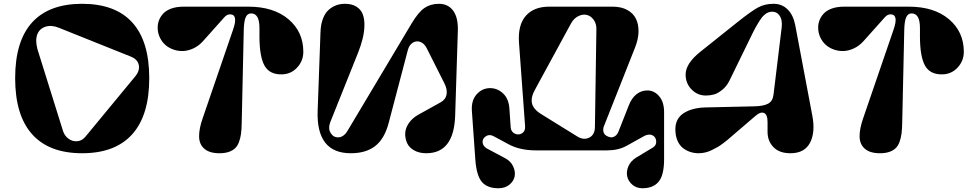

<svg xmlns="http://www.w3.org/2000/svg" viewBox="-20 -795 5125 1015"><path d="M414.1 15.1Q239.7 15.1 149.9 -85.2Q60.1 -185.5 60.1 -381.8Q60.1 -577.6 149.7 -676.3Q239.3 -774.9 414.1 -774.9Q589.4 -774.9 679.2 -676.3Q769 -577.6 769 -381.8Q769 -185.5 679 -85.2Q588.9 15.1 414.1 15.1ZM431.2 -71.8 694.8 -391.1Q720.2 -421.9 713.6 -451.9Q707 -481.9 670.9 -496.1L292 -647.9Q252.4 -664.1 220.5 -653.8Q188.5 -643.6 177 -612.8Q165.5 -582 178.2 -534.2L313 -103Q320.8 -77.6 341.8 -62Q362.8 -46.4 387.9 -48.3Q413.1 -50.3 431.2 -71.8Z M1051.8 -170.9 1212.4 -639.2Q1240.2 -719.2 1195.8 -719.2Q1179.7 -719.2 1165.5 -703.1L1053.7 -578.1Q1031.7 -553.2 1004.2 -540Q976.6 -526.9 950.4 -525.4Q924.3 -523.9 899.2 -532.2Q874 -540.5 855.2 -556.6Q836.4 -572.8 825 -596.9Q813.5 -621.1 813.5 -648.9Q813.5 -669.4 820.6 -688Q827.6 -706.5 842.8 -723.1Q857.9 -739.7 885.7 -749.8Q913.6 -759.8 950.7 -759.8H1292.5Q1426.3 -759.8 1504.9 -693.4Q1583.5 -627 1583.5 -521Q1583.5 -473.6 1551.3 -438.5Q1519 -403.3 1471.7 -401.9Q1405.3 -399.9 1378.4 -448Q1351.6 -496.1 1351.6 -603V-647Q1351.6 -724.1 1307.6 -724.1Q1287.6 -724.1 1278.6 -703.1Q1269.5 -682.1 1268.6 -634.8L1257.8 -146Q1257.3 -112.3 1254.2 -88.4Q1251 -64.5 1243.2 -43.7Q1235.4 -22.9 1222.2 -10.7Q1209 1.5 1188.7 8.3Q1168.5 15.1 1139.6 15.1Q1087.4 15.1 1060.1 -8.8Q1032.7 -32.7 1032.5 -74.2Q1032.2 -115.7 1051.8 -170.9Z M2400.4 -632.8 2386.2 -184.1Q2379.9 15.1 2233.4 15.1Q2196.3 15.1 2169.4 0Q2142.6 -15.1 2131.8 -39.3Q2121.1 -63.5 2122.1 -90.3Q2123 -117.2 2141.1 -143.8Q2159.2 -170.4 2190.4 -188L2309.1 -253.9Q2335.9 -268.6 2340.8 -295.9Q2345.7 -323.2 2328.1 -356.9L2235.4 -541Q2223.1 -565.4 2202.4 -573.2Q2181.6 -581.1 2162.6 -569.6Q2143.6 -558.1 2136.2 -530.8L2035.2 -147Q2013.2 -62 1964.1 -23.4Q1915 15.1 1834.5 15.1Q1651.9 15.1 1659.2 -208L1674.3 -626Q1675.8 -667 1687.5 -697Q1699.2 -727.1 1718 -743.4Q1736.8 -759.8 1758.1 -767.3Q1779.3 -774.9 1803.2 -774.9Q1840.8 -774.9 1864.7 -759.5Q1888.7 -744.1 1897.9 -719Q1907.2 -693.8 1906.5 -659.9Q1905.8 -626 1897.2 -591.1Q1888.7 -556.2 1874 -519L1725.1 -147Q1720.2 -133.3 1720 -120.4Q1719.7 -107.4 1724.9 -97.7Q1730 -87.9 1737.3 -80.3Q1744.6 -72.8 1755.1 -70.3Q1765.6 -67.9 1775.9 -69.6Q1786.1 -71.3 1797.1 -79.6Q1808.1 -87.9 1816.4 -102.1L2155.3 -669.9Q2191.4 -730.5 2223.6 -752.7Q2255.9 -774.9 2300.3 -774.9Q2348.6 -774.9 2375.5 -738.8Q2402.3 -702.6 2400.4 -632.8Z M2492.7 46.9 2474.6 -208Q2470.7 -264.2 2500 -296.6Q2529.3 -329.1 2570.8 -329.1Q2609.9 -329.1 2639.6 -301Q2669.4 -272.9 2672.9 -221.2L2679.7 -122.1Q2681.6 -98.1 2701.4 -88.6Q2721.2 -79.1 2739.5 -90.3Q2757.8 -101.6 2755.9 -127.9L2723.6 -569.8Q2717.3 -663.6 2760 -711.7Q2802.7 -759.8 2882.8 -759.8H3218.8Q3264.2 -759.8 3295.9 -742.4Q3327.6 -725.1 3342 -695.6Q3356.4 -666 3355.5 -626.5Q3354.5 -586.9 3336.9 -543L3171.9 -126Q3167 -111.3 3170.2 -98.4Q3173.3 -85.4 3184.1 -78.4Q3194.8 -71.3 3206.8 -69.3Q3218.8 -67.4 3230.7 -75Q3242.7 -82.5 3249 -98.1L3303.7 -236.8Q3318.8 -276.4 3344.5 -296.6Q3370.1 -316.9 3401.9 -316.9Q3438.5 -316.9 3464.6 -286.4Q3490.7 -255.9 3490.7 -202.1V46.9Q3490.7 130.9 3461.9 165.5Q3433.1 200.2 3376 200.2Q3344.7 200.2 3323 181.6Q3301.3 163.1 3295.7 137.5Q3290 111.8 3302.2 83.5Q3314.5 55.2 3344.7 37.1L3431.6 -15.1Q3450.2 -26.4 3449 -47.9Q3447.8 -69.3 3430.9 -78.9Q3414.1 -88.4 3389.6 -78.1L3292 -23.9Q3248.5 0 3189 0H2814Q2727.1 0 2667 -33.2L2588.9 -75.2Q2566.9 -86.9 2548.6 -74.7Q2530.3 -62.5 2531.2 -43.5Q2532.2 -24.4 2551.8 -11.2L2649.9 41Q2679.7 56.6 2692.6 84.2Q2705.6 111.8 2700.7 137.2Q2695.8 162.6 2672.9 181.4Q2649.9 200.2 2614.7 200.2Q2555.7 200.2 2527.1 166.3Q2498.5 132.3 2492.7 46.9ZM2998 -669.9 2811 -326.2Q2785.6 -282.7 2792 -250.5Q2798.3 -218.3 2840.8 -191.9L3030.8 -74.2Q3064.9 -52.7 3094.7 -67.4Q3124.5 -82 3125 -123L3132.8 -640.1Q3133.3 -670.9 3117.9 -691.2Q3102.5 -711.4 3081.5 -716.3Q3060.5 -721.2 3036.9 -709.5Q3013.2 -697.8 2998 -669.9Z M3710.4 -227.1 3968.8 -232.9Q4016.1 -233.9 4040.8 -247.1Q4065.4 -260.3 4069.3 -295.9L4112.3 -649.9Q4117.2 -690.9 4099.6 -714.4Q4082 -737.8 4050.3 -731.9Q4035.6 -729 4021.2 -716.6Q4006.8 -704.1 3992.9 -681.4Q3979 -658.7 3973.6 -648.7Q3968.3 -638.7 3957.5 -617.2L3836.4 -369.1Q3821.3 -338.4 3797.6 -319.6Q3773.9 -300.8 3753.7 -295.4Q3733.4 -290 3711.4 -290Q3667 -290 3635.7 -322.3Q3604.5 -354.5 3604.5 -400.9Q3604.5 -458.5 3680.7 -520L3881.3 -680.2Q3952.6 -736.8 3988 -755.9Q4023.4 -774.9 4069.3 -774.9Q4113.8 -774.9 4143.6 -745.4Q4173.3 -715.8 4183.6 -664.1L4274.4 -183.1Q4291 -95.2 4262 -40Q4232.9 15.1 4158.7 15.1Q4100.1 15.1 4068.8 -17.1Q4037.6 -49.3 4037.6 -98.1V-149.9Q4037.6 -189.9 4018.8 -197.8Q4000 -205.6 3973.6 -182.1L3875.5 -98.1Q3871.1 -94.7 3854.5 -80.1Q3837.9 -65.4 3829.1 -58.1Q3820.3 -50.8 3803 -37.6Q3785.6 -24.4 3772.2 -16.8Q3758.8 -9.3 3741.7 -1Q3724.6 7.3 3707.5 11.2Q3690.4 15.1 3673.3 15.1Q3650.4 15.1 3629.4 8.3Q3608.4 1.5 3590.1 -12.7Q3571.8 -26.9 3561 -52.5Q3550.3 -78.1 3550.3 -111.8Q3550.3 -168.5 3594.7 -197Q3639.2 -225.6 3710.4 -227.1Z M4543.5 -170.9 4704.1 -639.2Q4731.9 -719.2 4687.5 -719.2Q4671.4 -719.2 4657.2 -703.1L4545.4 -578.1Q4523.4 -553.2 4495.8 -540Q4468.3 -526.9 4442.1 -525.4Q4416 -523.9 4390.9 -532.2Q4365.7 -540.5 4346.9 -556.6Q4328.1 -572.8 4316.7 -596.9Q4305.2 -621.1 4305.2 -648.9Q4305.2 -669.4 4312.3 -688Q4319.3 -706.5 4334.5 -723.1Q4349.6 -739.7 4377.4 -749.8Q4405.3 -759.8 4442.4 -759.8H4784.2Q4918 -759.8 4996.6 -693.4Q5075.2 -627 5075.2 -521Q5075.2 -473.6 5043 -438.5Q5010.7 -403.3 4963.4 -401.9Q4897 -399.9 4870.1 -448Q4843.3 -496.1 4843.3 -603V-647Q4843.3 -724.1 4799.3 -724.1Q4779.3 -724.1 4770.3 -703.1Q4761.2 -682.1 4760.3 -634.8L4749.5 -146Q4749 -112.3 4745.8 -88.4Q4742.7 -64.5 4734.9 -43.7Q4727.1 -22.9 4713.9 -10.7Q4700.7 1.5 4680.4 8.3Q4660.2 15.1 4631.3 15.1Q4579.1 15.1 4551.8 -8.8Q4524.4 -32.7 4524.2 -74.2Q4523.9 -115.7 4543.5 -170.9Z"/></svg>

Font: Pilowlava
Style: Regular
Weight: 400
Designer: Anton Moglia, Jérémy Landes, Maksym Kobuzan (Cyrillic), Velvetyne Type Foundry
Foundry: Anton Moglia, Jérémy Landes, Velvetyne Type Foundry
Version: Version 1.001;hotconv 1.0.109;makeotfexe 2.5.65596